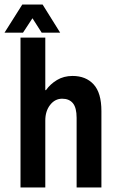

<svg xmlns="http://www.w3.org/2000/svg" viewBox="-40 -832 521 852"><path d="M104 -751 62 -687H-20L59 -812H149L227 -687H145ZM282 -495Q341 -495 375.5 -457.5Q410 -420 410 -339V0H300V-309Q300 -354 283.5 -374Q267 -394 236 -394Q204 -394 182.5 -366.5Q161 -339 161 -297V0H51V-665H161V-432H164Q183 -459 213 -477Q243 -495 282 -495Z"/></svg>

Font: Pragati Narrow
Style: Bold
Weight: 700
Designer: Hector Gatti, Marcela Romero, Pablo Cosgaya and Nicolas Silva
Foundry: Omnibus-Type
Version: Version 1.010; ttfautohint (v1.3)